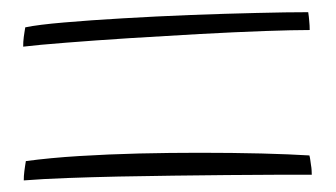

<svg xmlns="http://www.w3.org/2000/svg" viewBox="-20 -546 565 323"><path d="M22.5 -500Q44 -504.5 87.8 -508.2Q131.5 -512 187 -515.2Q242.5 -518.5 301 -520.8Q359.5 -523 411.5 -524.2Q463.5 -525.5 498.5 -525.5Q499 -522 499.5 -518.2Q500 -514.5 500.2 -510.8Q500.5 -507 500.8 -503.2Q501 -499.5 501 -495.5Q474 -495.5 424.8 -493.8Q375.5 -492 316 -488.8Q256.5 -485.5 197.8 -481.8Q139 -478 91.2 -474.2Q43.5 -470.5 19 -467.5Q19 -471.5 19.2 -475.5Q19.5 -479.5 20 -483.8Q20.5 -488 21.2 -492Q22 -496 22.5 -500ZM23.5 -275Q64.5 -280.5 113.2 -283.5Q162 -286.5 214 -287.8Q266 -289 315.5 -289Q371.5 -289 420 -287.8Q468.5 -286.5 500.5 -284.5Q501.5 -281 502 -276.8Q502.5 -272.5 503.2 -268.2Q504 -264 504.2 -260Q504.5 -256 504.5 -252Q479 -252 442.2 -252Q405.5 -252 361.8 -251.5Q318 -251 271.5 -250.5Q225 -250 179.2 -249Q133.5 -248 92.5 -246.5Q51.5 -245 20 -242.5Q20 -246 20.2 -250Q20.5 -254 21 -258.2Q21.5 -262.5 22.2 -266.8Q23 -271 23.5 -275Z"/></svg>

Font: Grandstander Thin Thin
Style: Regular
Weight: 250
Version: Version 1.200